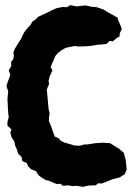

<svg xmlns="http://www.w3.org/2000/svg" viewBox="-20 -706 524 747"><path d="M303 21 280 17 262 18 243 15 225 17 215 9 201 10 188 5 167 -4 158 -5 144 -14 131 -23 120 -40 102 -47 90 -58 84 -72 67 -79 64 -95 50 -109 46 -124 39 -139 36 -155 25 -172 20 -191 25 -202 9 -217V-232L14 -250L12 -266L11 -281L9 -322L12 -351L5 -371L11 -390L15 -400L20 -416L14 -432L24 -449L23 -465L32 -476L34 -491L32 -501L37 -515L54 -543L61 -553L69 -571L76 -583L88 -598L98 -608L106 -622L118 -630L129 -641L151 -651L166 -658L183 -667L200 -674L224 -679L240 -678L254 -686L278 -681L293 -683L313 -685L334 -680L356 -678L383 -669L398 -659L406 -655L438 -637L439 -630L450 -604L454 -593L446 -577L445 -564L434 -558L419 -545L407 -547L394 -535L377 -533L360 -532L338 -528L316 -526L286 -525L270 -527L256 -524L240 -521L230 -517L217 -509L206 -500L195 -488L190 -475L182 -457L177 -445L184 -432L173 -408L169 -391L171 -379L162 -358L165 -327L166 -316L169 -282L173 -264L171 -251L170 -235L178 -217L183 -202L188 -189L193 -175L210 -167L213 -161L229 -152L250 -146L269 -140L285 -139L296 -140L307 -144H319L352 -149L381 -151L392 -150L408 -149L429 -136L446 -125L462 -111L464 -102L469 -84L470 -75L473 -47L466 -29L446 -16L416 -8L397 0L376 8L362 7L352 15L324 16Z"/></svg>

Font: Winky Rough
Style: Bold
Weight: 700
Designer: Simon Atzbach
Foundry: typofactur
Version: Version 1.206; ttfautohint (v1.8.4.7-5d5b)